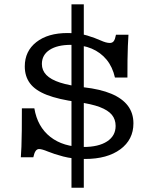

<svg xmlns="http://www.w3.org/2000/svg" viewBox="-20 -738 726 905"><path d="M316.9 146.8V-717.7H375V146.8ZM380.6 11.3Q321.8 11.3 277.8 -0.4Q233.9 -12.1 205.6 -23.8Q177.4 -35.5 164.5 -35.5Q154 -35.5 147.6 -25.8Q141.1 -16.1 137.1 3.2H78.2Q79.8 -14.5 81 -46Q82.3 -77.4 82.7 -123Q83.1 -168.5 83.1 -227.4H141.9Q156.5 -140.3 217.3 -92.7Q278.2 -45.2 373.4 -45.2Q444.4 -45.2 484.7 -71.4Q525 -97.6 525 -144.4Q525 -175 507.3 -196.8Q489.5 -218.5 450 -233.5Q410.5 -248.4 344.4 -257.3Q255.6 -269.4 200.8 -290.7Q146 -312.1 121.4 -345.2Q96.8 -378.2 96.8 -425Q96.8 -496.8 151.2 -539.5Q205.6 -582.3 298.4 -582.3Q353.2 -582.3 391.1 -570.6Q429 -558.9 454.8 -547.2Q480.6 -535.5 497.6 -535.5Q509.7 -535.5 516.1 -544Q522.6 -552.4 526.6 -574.2H585.5Q583.9 -550.8 582.7 -521Q581.5 -491.1 581 -454.4Q580.6 -417.7 580.6 -372.6H521.8Q510.5 -422.6 482.3 -456.9Q454 -491.1 412.1 -508.9Q370.2 -526.6 314.5 -526.6Q250 -526.6 213.7 -502.8Q177.4 -479 177.4 -436.3Q177.4 -406.5 198.4 -384.7Q219.4 -362.9 262.9 -348.8Q306.5 -334.7 375 -326.6Q453.2 -317.7 504.8 -296Q556.5 -274.2 582.7 -239.5Q608.9 -204.8 608.9 -156.5Q608.9 -79.8 547.2 -34.3Q485.5 11.3 380.6 11.3Z"/></svg>

Font: Playfair 5pt SemiExpanded Light
Style: Regular
Weight: 300
Width: 6
Designer: Claus Eggers Sørensen
Foundry: Claus Eggers Sørensen
Version: Version 2.203